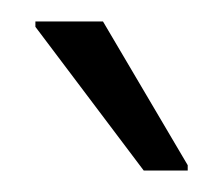

<svg xmlns="http://www.w3.org/2000/svg" viewBox="-20 -752 208 179"><path d="M13 -727V-732H76L155 -598V-593H114Z"/></svg>

Font: Saira SemiCondensed Light
Style: Regular
Weight: 300
Width: 4
Designer: Hector Gatti with collaboration of the Omnibus-Type team
Foundry: Omnibus-Type
Version: Version 0.072; ttfautohint (v1.8)